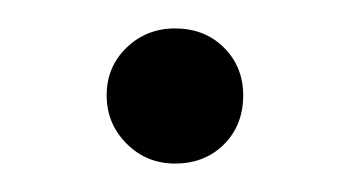

<svg xmlns="http://www.w3.org/2000/svg" viewBox="-20 -386 247 135"><path d="M151 -319Q151 -298 137.5 -284.5Q124 -271 103 -271Q83 -271 69 -285Q55 -299 55 -319Q55 -339 69 -352.5Q83 -366 103 -366Q124 -366 137.5 -352.5Q151 -339 151 -319Z"/></svg>

Font: Fira Sans Light
Style: Regular
Weight: 300
Designer: bBox Type GmbH & Carrois Corporate GbR & Edenspiekermann AG
Foundry: bBox Type GmbH & Carrois Corporate GbR & Edenspiekermann AG
Version: Version 4.301